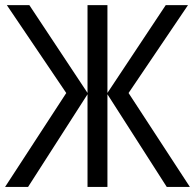

<svg xmlns="http://www.w3.org/2000/svg" viewBox="-20 -734 766 754"><path d="M240.2 -368.7 6.8 -713.9H95.2L323.7 -369.1V-713.9H401.9V-369.1L630.9 -713.9H718.3L484.9 -368.7L725.6 0H634.8L401.9 -363.8V0H323.7V-363.8L90.3 0H0Z"/></svg>

Font: Open Sans SemiCondensed
Style: Regular
Weight: 400
Width: 4
Designer: Monotype Design Team
Foundry: Monotype Imaging Inc.
Version: Version 3.000